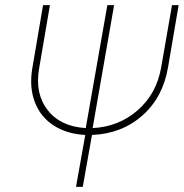

<svg xmlns="http://www.w3.org/2000/svg" viewBox="-20 -731 721 751"><path d="M342.3 -230Q443.8 -234.9 518.1 -299.3Q592.3 -363.8 610.4 -467.3L652.8 -710.9H678.7L637.2 -467.3Q617.2 -350.1 536.9 -279.1Q456.5 -208 339.8 -203.1L303.7 0H277.3L313.5 -203.1Q240.7 -207 189.5 -240.5Q138.2 -273.9 116.2 -331.8Q94.2 -389.6 106 -461.9L148.4 -710.9H175.3L132.8 -461.9Q116.2 -364.7 166.5 -300.3Q216.8 -235.8 315.4 -230L399.9 -710.9H426.3Z"/></svg>

Font: Roboto Thin
Style: Italic
Weight: 250
Italic angle: -12°
Designer: Google
Version: Version 2.134; 2016